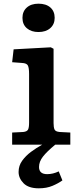

<svg xmlns="http://www.w3.org/2000/svg" viewBox="-20 -786 419 1043"><path d="M189 -612Q150 -612 126 -632.5Q102 -653 102 -689Q102 -724 125.5 -745Q149 -766 189 -766Q230 -766 253.5 -745.5Q277 -725 277 -689Q277 -654 253 -633Q229 -612 189 -612ZM191 237Q135 237 108 209.5Q81 182 81 148Q81 114 100.5 87Q120 60 149 38.5Q178 17 209 0H46V-66L106 -69Q126 -71 132 -81.5Q138 -92 138 -120V-384Q138 -417 131.5 -430Q125 -443 99 -444L46 -448L54 -518L256 -529L271 -521V-117Q271 -95 276 -83Q281 -71 304 -69L362 -66V0H280Q235 37 213.5 64.5Q192 92 192 121Q192 160 236 160Q268 160 299 145L319 194Q297 210 265 223.5Q233 237 191 237Z"/></svg>

Font: Literata 7pt SemiBold
Style: Regular
Weight: 600
Designer: Latin by Veronika Burian and Jose Scaglione. Greek by Irene Vlachou. Cyrillic by Vera Evstafieva.
Foundry: TypeTogether
Version: Version 3.002